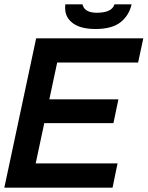

<svg xmlns="http://www.w3.org/2000/svg" viewBox="-22 -867 682 887"><path d="M-2 0 145 -690H266L119 0ZM54 0 77 -112H521L498 0ZM117 -298 140 -408H525L502 -298ZM176 -578 201 -690H640L616 -578ZM419 -733Q351 -733 315 -759.5Q279 -786 279 -829Q279 -833 279 -837.5Q279 -842 280 -847H359Q363 -831 373.5 -822.5Q384 -814 398 -811Q412 -808 422 -808Q461 -808 481 -818Q501 -828 507 -847H586Q574 -795 534.5 -764Q495 -733 419 -733Z"/></svg>

Font: Radio Canada Big Medium
Style: Italic
Weight: 500
Italic angle: -12°
Designer: Étienne Aubert Bonn
Foundry: Coppers and Brasses
Version: Version 1.001